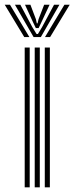

<svg xmlns="http://www.w3.org/2000/svg" viewBox="-58 -804 319 824"><path d="M134.2 0V-600H156V0ZM48 0V-600H69.5V0ZM91 0V-600H112.8V0ZM-37.8 -783.8H-15.2L68.2 -644.8H46.2ZM6 -783.8H29.2L80.2 -688.5L98.8 -658.2H104.8L123 -688.5L174 -783.8H197.2L117.2 -644.8H86.2ZM49.2 -783.8H72.5L96 -721.8L100 -703.8H103.2L107.5 -721.8L131.5 -783.8H154.8L120 -709.2L107.8 -683.5H95.8L83.5 -709.2ZM218.5 -783.8H241.2L157 -644.8H135Z"/></svg>

Font: Big Shoulders Inline Display Thin
Style: Bold
Weight: 700
Version: Version 2.002